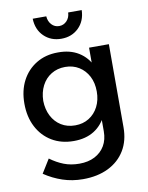

<svg xmlns="http://www.w3.org/2000/svg" viewBox="-100 -820 841 1088"><g transform="rotate(-10 320.0 -275.5)"><path d="M565 -53Q565 24 531 80Q497 136 435 166.5Q373 197 289 197Q227 197 172 178.5Q117 160 68 127L117 48Q155 76 195 91.5Q235 107 284 107Q335 107 372.5 87.5Q410 68 430.5 33Q451 -2 451 -50V-531H565ZM271 -535Q341 -536 390.5 -505.5Q440 -475 466 -418Q492 -361 491 -281Q492 -201 466.5 -143.5Q441 -86 392.5 -55.5Q344 -25 275 -25Q203 -25 149 -57.5Q95 -90 65 -148Q35 -206 35 -282Q35 -357 64.5 -413.5Q94 -470 147.5 -502.5Q201 -535 271 -535ZM298 -447Q253 -447 218 -425.5Q183 -404 163.5 -366Q144 -328 143 -279Q144 -230 163.5 -192Q183 -154 217.5 -132.5Q252 -111 298 -111Q343 -111 377.5 -132.5Q412 -154 431.5 -192Q451 -230 451 -279Q451 -329 431.5 -366.5Q412 -404 377.5 -425.5Q343 -447 298 -447ZM243 -748Q245 -719 262.5 -700Q280 -681 306 -681Q332 -681 350 -700Q368 -719 369 -748H447Q445 -685 405.5 -646.5Q366 -608 306 -608Q246 -608 206.5 -646.5Q167 -685 165 -748Z"/></g></svg>

Font: Alexandria
Style: Regular
Weight: 400
Designer: Mohamed Gaber
Foundry: Kief Type Foundry
Version: Version 5.100